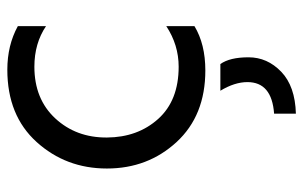

<svg xmlns="http://www.w3.org/2000/svg" viewBox="-168 -388 808 511"><g transform="rotate(-90 235.5 -132.0)"><path d="M321 51Q339 76 339 126Q339 176 300.5 213Q262 250 189 252V194Q273 188 273 123Q273 89 250 51ZM304 11Q184 11 113.5 -65.5Q43 -142 43 -251Q43 -360 113.5 -438Q184 -516 306 -516Q371 -516 422 -488V-413Q376 -444 314 -444Q228 -444 176.5 -388.5Q125 -333 125.5 -251Q126 -169 175 -114.5Q224 -60 314 -60Q372 -60 422 -93V-18Q374 11 304 11Z"/></g></svg>

Font: Hind Vadodara
Style: Regular
Weight: 400
Designer: Hitesh Malaviya
Foundry: Indian Type Foundry
Version: Version 0.702;PS 1.0;hotconv 1.0.81;makeotf.lib2.5.63406